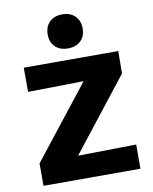

<svg xmlns="http://www.w3.org/2000/svg" viewBox="-97 -982 842 1055"><g transform="rotate(-10 323.5 -455.0)"><path d="M600 -135V0H59V-125L376 -528L65 -523V-658H592L591 -533L275 -130ZM226 -815Q226 -858 252.5 -884Q279 -910 324 -910Q368 -910 394.5 -884Q421 -858 421 -815Q421 -771 394.5 -745.5Q368 -720 324 -720Q279 -720 252.5 -745.5Q226 -771 226 -815Z"/></g></svg>

Font: Ysabeau Heavy
Style: Regular
Weight: 800
Designer: Christian Thalmann (Catharsis Fonts)
Version: Version 0.003